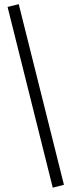

<svg xmlns="http://www.w3.org/2000/svg" viewBox="-20 -745 365 915"><path d="M231.4 149.4 16.1 -711.9 69.3 -725.1 284.7 135.7Z"/></svg>

Font: Elstob 8pt
Style: Regular
Weight: 400
Designer: Peter S. Baker
Version: Version 1.015